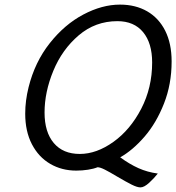

<svg xmlns="http://www.w3.org/2000/svg" viewBox="-20 -728 765 833"><path d="M501.5 -45.4Q541.5 -16.1 580.6 1.5Q619.6 19 664.6 24.9Q649.9 43.9 627.7 64.5Q605.5 85 589.4 85Q575.2 85 550.8 72.8Q526.4 60.5 488.3 38.1Q455.1 18.1 434.6 7.8Q414.1 -2.4 403.3 -2.4Q386.7 4.4 361.8 8.3Q336.9 12.2 311 12.2Q248 12.2 197.8 -17.1Q147.5 -46.4 118.4 -102.3Q89.4 -158.2 89.4 -234.9Q89.4 -291 104 -349.6Q131.3 -459 195.8 -540.5Q260.3 -622.1 341.6 -665Q422.9 -708 500.5 -708Q567.9 -708 618.4 -679Q668.9 -649.9 696.8 -594.5Q724.6 -539.1 724.6 -461.4Q724.6 -362.8 691.4 -278.6Q658.2 -194.3 607.2 -135.3Q556.2 -76.2 501.5 -45.4ZM640.1 -457Q640.1 -541 600.8 -588.6Q561.5 -636.2 489.3 -636.2Q393.6 -636.2 321.5 -574.7Q249.5 -513.2 211.4 -420.9Q173.3 -328.6 173.3 -239.7Q173.3 -154.8 213.4 -107.4Q253.4 -60.1 326.2 -60.1Q398.9 -60.1 472.2 -112.5Q545.4 -165 592.8 -256.3Q640.1 -347.7 640.1 -457Z"/></svg>

Font: Lesson One Light
Style: Italic
Weight: 300
Italic angle: -14°
Designer: But Ko, Victor Gaultney, Annie Olsen, Julie Remington, Don Collingsworth, Eric Hays, Becca Hirsbrunner
Version: Version 1.100